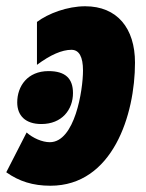

<svg xmlns="http://www.w3.org/2000/svg" viewBox="-48 -583 467 613"><path d="M113 10C312 10 383 -217 383 -383C383 -493 326 -563 224 -563C167 -563 106 -540 70 -513V-376C113 -408 150 -424 180 -424C205 -424 217 -401 217 -358C217 -295 191 -129 111 -129C87 -129 57 -142 37 -160L-28 -33C13 -4 57 10 113 10ZM84 -187C150 -187 185 -233 185 -286C185 -332 161 -356 107 -356C40 -356 7 -308 7 -256C7 -214 33 -187 84 -187Z"/></svg>

Font: Noto Sans UI Condensed Black
Style: Italic
Weight: 900
Width: 3
Italic angle: -192°
Designer: Monotype Design Team
Foundry: Monotype Imaging Inc.
Version: Version 1.901